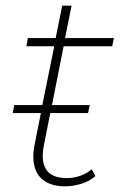

<svg xmlns="http://www.w3.org/2000/svg" viewBox="-20 -653 443 676"><path d="M209 3Q167 3 139.5 -14Q112 -31 102.5 -63Q93 -95 101 -140L124 -255H25L30 -283H129L171 -490H73L78 -519H176L199 -633H232L209 -519H381L375 -490H204L163 -283H296L290 -255H157L135 -144Q123 -85 143 -55.5Q163 -26 215 -26Q240 -26 262.5 -34Q285 -42 303 -57L316 -33Q294 -14 265 -5.5Q236 3 209 3Z"/></svg>

Font: Montserrat Thin ExtraLight
Style: Italic
Weight: 250
Italic angle: -11.3°
Version: Version 9.000